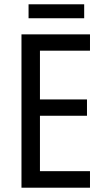

<svg xmlns="http://www.w3.org/2000/svg" viewBox="-20 -967 488 894"><path d="M372 -947H113V-882H372ZM399 -93V-170H166V-428H385V-504H166V-731H399V-807H80V-93Z"/></svg>

Font: Noto Sans Kannada UI Condensed
Style: Regular
Weight: 400
Width: 3
Designer: Jelle Bosma - Monotype Design Team
Foundry: Monotype Imaging Inc.
Version: Version 2.005